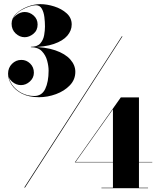

<svg xmlns="http://www.w3.org/2000/svg" viewBox="-20 -830 800 952"><path d="M100 100 584 -650H587.5L104 100ZM173.5 -348Q123.5 -348 89.2 -365.5Q55 -383 37.5 -409.8Q20 -436.5 20 -464.5Q20 -494 39.5 -513.5Q59 -533 86 -533Q111 -533 129.5 -515Q148 -497 148 -469.5Q148 -444 128.2 -426Q108.5 -408 84 -408Q60 -408 40.2 -425Q20.5 -442 20.5 -464.5H22Q22 -435.5 40 -410Q58 -384.5 87 -369.2Q116 -354 149.5 -354Q187.5 -354 204.2 -389Q221 -424 221 -480Q221 -502 213.8 -529.2Q206.5 -556.5 187.5 -576.2Q168.5 -596 133 -596V-597.5Q205 -597.5 254.2 -580.5Q303.5 -563.5 328.5 -535.2Q353.5 -507 353.5 -474Q353.5 -435 326.2 -406.8Q299 -378.5 257.5 -363.2Q216 -348 173.5 -348ZM483 103V101H540V-288L355 -27H735V-25H351L579 -347H669V101H714V103ZM133 -596.5V-598Q165.5 -598 180.2 -615.2Q195 -632.5 199 -656Q203 -679.5 203 -698.5Q203 -721 200 -745.5Q197 -770 187.2 -787Q177.5 -804 158 -804Q145.5 -804 125.8 -797.8Q106 -791.5 86.2 -780Q66.5 -768.5 53.2 -751.5Q40 -734.5 40 -712.5H38.5Q38.5 -737.5 59.2 -754Q80 -770.5 102.5 -770.5Q127 -770.5 146.8 -753Q166.5 -735.5 166.5 -708.5Q166.5 -679.5 145.8 -662.5Q125 -645.5 102.5 -645.5Q77.5 -645.5 57.5 -664.2Q37.5 -683 37.5 -712.5Q37.5 -740.5 60.2 -762.2Q83 -784 116 -796.8Q149 -809.5 179.5 -809.5Q213 -809.5 249.2 -798Q285.5 -786.5 310.5 -764Q335.5 -741.5 335.5 -708.5Q335.5 -678.5 313.8 -653Q292 -627.5 247 -612Q202 -596.5 133 -596.5Z"/></svg>

Font: Bodoni Moda 48pt Black
Style: Regular
Weight: 900
Designer: Owen Earl
Foundry: indestructible type
Version: Version 2.004